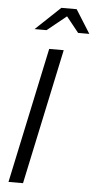

<svg xmlns="http://www.w3.org/2000/svg" viewBox="-61 -952 492 988"><g transform="rotate(5 185.0 -458.0)"><path d="M22 0 171 -700H246L97 0ZM87 -795 215 -916H294L370 -795H312L248 -875L149 -795Z"/></g></svg>

Font: Red Hat Display VF
Style: Italic
Weight: 300
Italic angle: -12°
Designer: Pentagram, MCKL
Foundry: Pentagram, MCKL
Version: Version 1.010